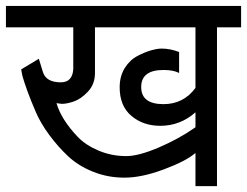

<svg xmlns="http://www.w3.org/2000/svg" viewBox="-30 -633 840 653"><path d="M377 -335.9Q377 -374 394.5 -401.9Q412.1 -429.7 438 -442.9Q463.4 -456.1 484.4 -461.9Q504.9 -467.8 520 -467.8Q548.8 -467.8 579.1 -456.1V-384.8Q560.1 -395 525.9 -395Q450.2 -395 450.2 -336.9Q450.2 -278.8 525.9 -278.8Q594.2 -278.8 634.8 -334V-540H293V-384.8Q293 -346.7 269 -321.3Q245.6 -296.4 221.7 -288.1Q197.8 -279.8 180.2 -279.8L162.1 -282.2Q170.4 -253.9 188 -226.1Q206.1 -197.3 233.9 -168Q260.7 -139.6 305.7 -120.6Q349.6 -102.1 399.9 -102.1Q440.9 -102.1 508.8 -130.9Q578.6 -160.6 634.8 -200.2V-251Q583 -205.1 515.1 -205.1Q457 -205.1 417 -238.8Q377 -272.5 377 -335.9ZM634.8 -112.8Q603 -85 526.4 -56.6Q451.7 -28.8 393.1 -28.8Q335.9 -28.8 285.6 -49.3Q235.8 -69.3 200.7 -102.5Q167 -134.3 137.7 -173.8Q108.4 -213.4 91.8 -252Q75.2 -290.5 63 -323.7Q50.8 -357.9 45.9 -376L42 -397L102.1 -433.1L116.2 -387.2Q127.4 -353 176.8 -353Q216.3 -353 219.2 -397.9V-540H-9.8V-612.8H790V-540H708V0H634.8Z"/></svg>

Font: Miedinger*
Style: Book
Weight: 400
Version: Version 001.000